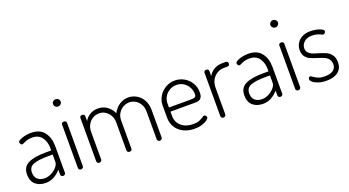

<svg xmlns="http://www.w3.org/2000/svg" viewBox="-51 -1234 3237 1781"><g transform="rotate(-20 1568.0 -343.5)"><path d="M369 -286V-22Q369 -13 362 -6.5Q355 0 345 0Q335 0 328 -6.5Q321 -13 321 -22V-70Q292 -36 254.5 -15Q217 6 171 6Q110 6 71.5 -27.5Q33 -61 33 -126Q33 -201 92.5 -230.5Q152 -260 266 -260H320V-286Q320 -346 288.5 -389.5Q257 -433 194 -433Q165 -433 146 -427.5Q127 -422 107 -412Q93 -405 89 -405Q79 -405 73 -414Q67 -423 67 -432Q67 -443 86.5 -453.5Q106 -464 136 -471Q166 -478 196 -478Q285 -478 327 -423.5Q369 -369 369 -286ZM82 -128Q82 -83 108.5 -60.5Q135 -38 178 -38Q211 -38 244.5 -55.5Q278 -73 299 -98.5Q320 -124 320 -146V-220H271Q181 -220 131.5 -202Q82 -184 82 -128Z M546 -452V-22Q546 -14 538.5 -7Q531 0 521 0Q511 0 504 -6.5Q497 -13 497 -22V-452Q497 -461 503.5 -466.5Q510 -472 521 -472Q532 -472 539 -466.5Q546 -461 546 -452ZM558 -658Q558 -643 547 -632Q536 -621 521 -621Q505 -621 494 -632Q483 -643 483 -658Q483 -672 494 -682.5Q505 -693 521 -693Q536 -693 547 -682.5Q558 -672 558 -658Z M854 -432Q822 -432 792.5 -415.5Q763 -399 745 -367.5Q727 -336 727 -295V-22Q727 -14 719.5 -7Q712 0 702 0Q692 0 685 -6.5Q678 -13 678 -22V-452Q678 -461 684.5 -466.5Q691 -472 702 -472Q712 -472 719 -466.5Q726 -461 726 -452V-402Q744 -435 778.5 -456.5Q813 -478 860 -478Q909 -478 947.5 -451Q986 -424 1006 -378Q1031 -427 1072 -452.5Q1113 -478 1158 -478Q1201 -478 1239.5 -456Q1278 -434 1301 -392.5Q1324 -351 1324 -295V-22Q1324 -14 1316.5 -7Q1309 0 1299 0Q1289 0 1282 -7Q1275 -14 1275 -22V-295Q1275 -338 1257 -369Q1239 -400 1211 -416Q1183 -432 1152 -432Q1120 -432 1090.5 -415.5Q1061 -399 1043 -368.5Q1025 -338 1025 -300V-21Q1025 -10 1018 -5Q1011 0 1000 0Q991 0 983.5 -5.5Q976 -11 976 -21V-299Q976 -336 959.5 -366.5Q943 -397 915 -414.5Q887 -432 854 -432Z M1800 -297Q1800 -262 1788.5 -245Q1777 -228 1760 -224Q1743 -220 1715 -220H1483V-178Q1483 -115 1528 -77Q1573 -39 1644 -39Q1679 -39 1700 -47Q1721 -55 1741 -68Q1747 -72 1752.5 -75.5Q1758 -79 1763 -79Q1772 -79 1779 -71Q1786 -63 1786 -55Q1786 -44 1767.5 -29.5Q1749 -15 1716 -4.5Q1683 6 1642 6Q1581 6 1534 -17Q1487 -40 1460.5 -82Q1434 -124 1434 -179V-298Q1434 -346 1459 -387.5Q1484 -429 1526 -453.5Q1568 -478 1618 -478Q1666 -478 1708 -454.5Q1750 -431 1775 -389.5Q1800 -348 1800 -297ZM1752 -297Q1752 -331 1735 -363Q1718 -395 1687 -414.5Q1656 -434 1618 -434Q1581 -434 1550 -416Q1519 -398 1501 -367.5Q1483 -337 1483 -302V-261H1696Q1730 -261 1741 -268Q1752 -275 1752 -297Z M1952 -286V-22Q1952 -14 1944.5 -7Q1937 0 1927 0Q1917 0 1910 -6.5Q1903 -13 1903 -22V-452Q1903 -461 1909.5 -466.5Q1916 -472 1927 -472Q1937 -472 1944 -466.5Q1951 -461 1951 -452V-401Q1969 -434 2004.5 -456Q2040 -478 2087 -478H2123Q2132 -478 2138.5 -471.5Q2145 -465 2145 -455Q2145 -445 2138.5 -438.5Q2132 -432 2123 -432H2087Q2052 -432 2021 -414Q1990 -396 1971 -363Q1952 -330 1952 -286Z M2514 -286V-22Q2514 -13 2507 -6.5Q2500 0 2490 0Q2480 0 2473 -6.5Q2466 -13 2466 -22V-70Q2437 -36 2399.5 -15Q2362 6 2316 6Q2255 6 2216.5 -27.5Q2178 -61 2178 -126Q2178 -201 2237.5 -230.5Q2297 -260 2411 -260H2465V-286Q2465 -346 2433.5 -389.5Q2402 -433 2339 -433Q2310 -433 2291 -427.5Q2272 -422 2252 -412Q2238 -405 2234 -405Q2224 -405 2218 -414Q2212 -423 2212 -432Q2212 -443 2231.5 -453.5Q2251 -464 2281 -471Q2311 -478 2341 -478Q2430 -478 2472 -423.5Q2514 -369 2514 -286ZM2227 -128Q2227 -83 2253.5 -60.5Q2280 -38 2323 -38Q2356 -38 2389.5 -55.5Q2423 -73 2444 -98.5Q2465 -124 2465 -146V-220H2416Q2326 -220 2276.5 -202Q2227 -184 2227 -128Z M2691 -452V-22Q2691 -14 2683.5 -7Q2676 0 2666 0Q2656 0 2649 -6.5Q2642 -13 2642 -22V-452Q2642 -461 2648.5 -466.5Q2655 -472 2666 -472Q2677 -472 2684 -466.5Q2691 -461 2691 -452ZM2703 -658Q2703 -643 2692 -632Q2681 -621 2666 -621Q2650 -621 2639 -632Q2628 -643 2628 -658Q2628 -672 2639 -682.5Q2650 -693 2666 -693Q2681 -693 2692 -682.5Q2703 -672 2703 -658Z M3053 -115Q3053 -148 3037 -168Q3021 -188 2997.5 -198.5Q2974 -209 2935 -221Q2892 -234 2866 -246Q2840 -258 2822 -282Q2804 -306 2804 -346Q2804 -379 2820.5 -409Q2837 -439 2871 -458.5Q2905 -478 2956 -478Q2986 -478 3016 -471.5Q3046 -465 3065 -454.5Q3084 -444 3084 -433Q3084 -425 3077 -416Q3070 -407 3062 -407Q3058 -407 3053 -409Q3048 -411 3042 -414Q3024 -423 3003.5 -428.5Q2983 -434 2957 -434Q2903 -434 2876.5 -407Q2850 -380 2850 -347Q2850 -321 2864 -304.5Q2878 -288 2899.5 -279Q2921 -270 2957 -260Q3003 -246 3031.5 -233Q3060 -220 3080 -192Q3100 -164 3100 -118Q3100 -60 3059 -27Q3018 6 2944 6Q2901 6 2866.5 -5Q2832 -16 2812.5 -32Q2793 -48 2793 -62Q2793 -70 2798.5 -77.5Q2804 -85 2811 -85Q2815 -85 2820.5 -81.5Q2826 -78 2832 -74Q2854 -58 2878 -48Q2902 -38 2943 -38Q2999 -38 3026 -59.5Q3053 -81 3053 -115Z"/></g></svg>

Font: Dosis
Style: Regular
Weight: 400
Designer: Edgar Tolentino, Pablo Impallari, Igino Marini
Foundry: Edgar Tolentino, Pablo Impallari, Igino Marini
Version: Version 1.007;Glyphs 3.1.1 (3134)